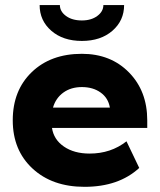

<svg xmlns="http://www.w3.org/2000/svg" viewBox="-20 -720 625 750"><path d="M464.8 -700.2Q464.8 -639.6 419.2 -599.9Q373.5 -560.1 299.8 -560.1Q226.1 -560.1 180.4 -599.9Q134.8 -639.6 134.8 -700.2H213.9Q213.9 -675.3 237.8 -657.7Q261.7 -640.1 299.8 -640.1Q336.4 -640.1 360.1 -657.7Q383.8 -675.3 383.8 -700.2ZM299.8 -509.8Q412.6 -509.8 483.9 -437Q555.2 -364.3 555.2 -250V-220.2H183.1Q189.9 -174.8 229.7 -147.5Q269.5 -120.1 330.1 -120.1Q413.1 -120.1 474.1 -168L523.9 -64Q443.8 9.8 310.1 9.8Q184.1 9.8 106.9 -61.8Q29.8 -133.3 29.8 -250Q29.8 -366.7 104 -438.2Q178.2 -509.8 299.8 -509.8ZM187 -299.8H409.2Q402.8 -337.4 373 -358.6Q343.3 -379.9 299.8 -379.9Q257.3 -379.9 227.5 -358.4Q197.8 -336.9 187 -299.8Z"/></svg>

Font: Gully
Style: Bold
Weight: 700
Designer: jaikishan Patel
Foundry: MagicType
Version: Version 1.000;Glyphs 3.2 (3242)